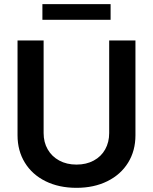

<svg xmlns="http://www.w3.org/2000/svg" viewBox="-20 -904 745 935"><path d="M639.6 -707V-245.1Q639.6 -169.9 603.8 -111.8Q567.9 -53.7 502.7 -21.5Q437.5 10.7 352.5 10.7Q267.1 10.7 201.9 -21.5Q136.7 -53.7 101.1 -111.8Q65.4 -169.9 65.4 -245.1V-707H192.4V-255.9Q192.4 -211.4 212.2 -176.8Q231.9 -142.1 268.3 -122.3Q304.7 -102.5 352.5 -102.5Q400.4 -102.5 436.5 -122.1Q472.7 -141.6 492.2 -176.5Q511.7 -211.4 511.7 -255.9V-707ZM518.6 -807.6H186.5V-883.8H518.6Z"/></svg>

Font: WEMIX Pretendard SemiBold
Style: Regular
Weight: 600
Designer: Base glyphs from Inter by Rasmus Andersson; Hangeul glyphs from Noto Sans CJK(Source Han Sans) by Jang Soo-young and Kan
Foundry: Kil Hyung-jin
Version: Version 1.000